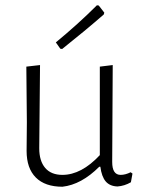

<svg xmlns="http://www.w3.org/2000/svg" viewBox="-20 -704 547 729"><path d="M348 -684 355 -683 376 -656 374 -649Q304 -588 216 -518L209 -519L192 -543Q277 -613 348 -684ZM217 5Q151 5 116 -30Q81 -65 81 -131L82 -240L80 -451L132 -457L129 -141Q129 -93 151.5 -66.5Q174 -40 217 -40Q289 -40 359 -115V-451L408 -457L406 -89Q406 -40 438 -40Q456 -40 476 -50L483 -45L477 -12Q453 2 426 4Q397 3 381.5 -15Q366 -33 361 -71H357Q289 -3 217 5Z"/></svg>

Font: Alegreya Sans Light
Style: Regular
Weight: 300
Designer: Juan Pablo del Peral
Foundry: Huerta Tipografica
Version: Version 2.007